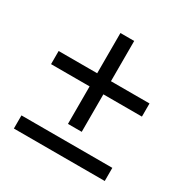

<svg xmlns="http://www.w3.org/2000/svg" viewBox="-133 -670 763 785"><g transform="rotate(30 248.5 -278.0)"><path d="M216 -127V-304H34V-366H216V-556H281V-366H463V-304H281V-127ZM34 0V-62H463V0Z"/></g></svg>

Font: Pinyin1712
Style: Regular
Weight: 400
Version: Version 1